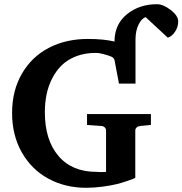

<svg xmlns="http://www.w3.org/2000/svg" viewBox="-20 -871 862 907"><path d="M821.8 -770Q821.8 -744.1 807.6 -722.2Q793.5 -700.2 772.9 -692.9L668 -790Q647.9 -783.2 634 -753.7Q620.1 -724.1 620.1 -684.1V-476.1H542L521 -586.9Q521 -589.8 516.4 -595.5Q511.7 -601.1 506.8 -603Q494.6 -608.4 471.7 -614.7Q448.7 -621.1 432.1 -621.1Q381.3 -621.1 340.6 -605.5Q299.8 -589.8 272.5 -563.5Q245.1 -537.1 226.6 -500.7Q208 -464.4 200 -424.6Q191.9 -384.8 191.9 -340.8Q191.9 -210 255.9 -134.5Q319.8 -59.1 436 -59.1Q438.5 -59.1 445.6 -58.6Q452.6 -58.1 461.4 -58.1Q470.2 -58.1 481 -59.1V-253.9Q481 -263.7 474.1 -269.8Q467.3 -275.9 458 -275.9L391.1 -280.8V-332H692.9V-280.8L642.1 -275.9Q632.3 -274.9 625.7 -269Q619.1 -263.2 619.1 -253.9V-30.8Q615.2 -28.8 607.7 -25.6Q600.1 -22.5 576.2 -14.4Q552.2 -6.3 526.6 -0.2Q501 5.9 462.9 11Q424.8 16.1 387.2 16.1Q287.6 16.1 208 -27.3Q128.4 -70.8 82.8 -151.6Q37.1 -232.4 37.1 -336.9Q37.1 -442.9 83.5 -522.9Q129.9 -603 210.7 -645Q291.5 -687 395 -687Q469.2 -687 521 -674.8Q521 -755.9 579.3 -803.5Q637.7 -851.1 721.2 -851.1Q751.5 -851.1 786.6 -823.7Q821.8 -796.4 821.8 -770Z"/></svg>

Font: Veleka
Style: Bold
Weight: 700
Designer: Stefan Peev, Context Ltd, 2016; SIL International, 1997-2014.
Foundry: Stefan Peev, Context Ltd, 2016
Version: Version 1.000